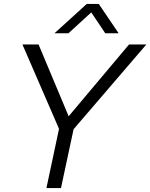

<svg xmlns="http://www.w3.org/2000/svg" viewBox="-20 -956 764 976"><path d="M724 -730 354 -299 290 0H216L280 -301L94 -730H176L329 -365L636 -730ZM257 -787 421 -936H482L583 -787H515L444 -893L328 -787Z"/></svg>

Font: Nacelle Light
Style: Italic
Weight: 300
Italic angle: -12°
Designer: Sora Sagano
Foundry: Sora Sagano
Version: Version 1.000;FEAKit 1.0